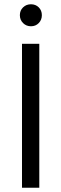

<svg xmlns="http://www.w3.org/2000/svg" viewBox="-20 -879 287 899"><path d="M161.5 -844.5Q176 -830 176 -808Q176 -786 161.5 -771Q147 -756 125 -756Q103 -756 88 -771Q73 -786 73 -808Q73 -830 88 -844.5Q103 -859 125 -859Q147 -859 161.5 -844.5ZM164 0H83V-674H164Z"/></svg>

Font: Hind Vadodara
Style: Regular
Weight: 400
Designer: Hitesh Malaviya
Foundry: Indian Type Foundry
Version: Version 0.702;PS 1.0;hotconv 1.0.81;makeotf.lib2.5.63406